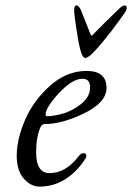

<svg xmlns="http://www.w3.org/2000/svg" viewBox="-20 -677 490 712"><path d="M325 -549Q365 -590 418 -641Q434 -657 441 -657Q450 -657 450 -648Q450 -641 443 -630Q391 -556 346 -504Q310 -462 296 -462Q286 -462 278 -492Q271 -518 263 -572Q255 -626 255 -636Q255 -657 263 -657Q272 -657 280 -640Q304 -580 316 -549Q319 -541 325 -549ZM127 15Q94 15 68 -15Q42 -45 42 -98Q42 -161 73 -232.5Q104 -304 165.5 -359Q227 -414 301 -414Q375 -414 375 -351Q375 -297 292.5 -257Q210 -217 146 -217Q136 -217 131 -207Q114 -171 114 -112Q114 -35 164 -35Q224 -35 272 -98Q280 -109 290 -109Q300 -109 300 -99Q300 -94 298 -91Q267 -41 223 -13Q179 15 127 15ZM286 -385Q248 -385 198.5 -331.5Q149 -278 149 -252Q149 -246 156 -246Q177 -246 211 -255Q245 -264 279.5 -290.5Q314 -317 314 -353Q314 -385 286 -385Z"/></svg>

Font: EB Garamond 12
Style: Italic
Weight: 400
Italic angle: -17°
Version: Version 0.016; ttfautohint (v1.8.4)